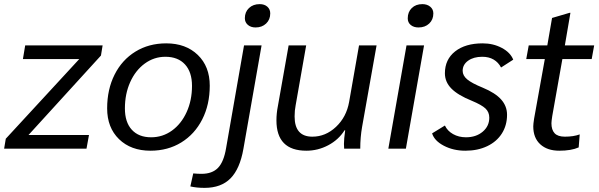

<svg xmlns="http://www.w3.org/2000/svg" viewBox="-38 -720 2903 930"><path d="M-10 -48 346 -434H73L84 -500H459L451 -451L100 -66H393L381 0H-18Z M481 -195Q481 -287 517 -358.5Q553 -430 618 -470Q683 -510 767 -510Q862 -510 920 -454Q978 -398 978 -305Q978 -213 941.5 -141.5Q905 -70 840 -30Q775 10 691 10Q596 10 538.5 -46Q481 -102 481 -195ZM892 -304Q892 -371 858 -408Q824 -445 763 -445Q708 -445 663 -412Q618 -379 592.5 -322Q567 -265 567 -195Q567 -128 600.5 -91.5Q634 -55 694 -55Q750 -55 795 -87.5Q840 -120 866 -177Q892 -234 892 -304Z M1148 -632Q1148 -662 1168 -681Q1188 -700 1220 -700Q1243 -700 1257 -687.5Q1271 -675 1271 -655Q1271 -625 1251 -606Q1231 -587 1200 -587Q1177 -587 1162.5 -599.5Q1148 -612 1148 -632ZM884 183 898 120Q920 122 938 122Q990 122 1018 93Q1046 64 1057 -2L1144 -500H1229L1141 1Q1124 98 1078.5 144Q1033 190 953 190Q914 190 884 183Z M1301 -137Q1301 -171 1308 -206L1360 -500H1445L1394 -210Q1389 -185 1389 -156Q1389 -58 1475 -58Q1539 -58 1589.5 -105.5Q1640 -153 1653 -226L1701 -500H1786L1716 -106Q1707 -55 1707 0H1629Q1628 -8 1628 -23Q1628 -46 1634 -89H1631Q1602 -43 1552 -16.5Q1502 10 1446 10Q1301 10 1301 -137Z M1937 -631Q1937 -662 1956.5 -681Q1976 -700 2008 -700Q2031 -700 2046 -687.5Q2061 -675 2061 -655Q2061 -625 2041 -606Q2021 -587 1989 -587Q1966 -587 1951.5 -599Q1937 -611 1937 -631ZM1931 -500H2016L1928 0H1843Z M2055 -74 2117 -112Q2129 -86 2156.5 -70.5Q2184 -55 2219 -55Q2268 -55 2300 -82Q2332 -109 2332 -150Q2332 -177 2313.5 -194.5Q2295 -212 2247 -232Q2180 -259 2148.5 -291Q2117 -323 2117 -365Q2117 -432 2166.5 -471Q2216 -510 2300 -510Q2351 -510 2392.5 -488Q2434 -466 2448 -431L2389 -393Q2376 -418 2353 -431.5Q2330 -445 2298 -445Q2256 -445 2229.5 -426Q2203 -407 2203 -377Q2203 -354 2225 -335.5Q2247 -317 2301 -295Q2361 -270 2389.5 -238Q2418 -206 2418 -164Q2418 -113 2393 -73.5Q2368 -34 2322 -12Q2276 10 2216 10Q2158 10 2112 -14Q2066 -38 2055 -74Z M2545 -108Q2545 -119 2549 -145L2601 -434H2511L2523 -500H2613L2636 -633L2721 -658H2725L2698 -500H2840L2828 -434H2686L2637 -158Q2633 -132 2633 -123Q2633 -91 2648.5 -74.5Q2664 -58 2698 -58Q2740 -58 2770 -69L2765 -6Q2729 10 2671 10Q2613 10 2579 -21Q2545 -52 2545 -108Z"/></svg>

Font: Sarabun
Style: Italic
Weight: 400
Italic angle: -10°
Designer: Suppakit Chalermlarp | Katatrad Co.,Ltd.
Foundry: Cadson Demak Co.,Ltd.
Version: Version 1.000; ttfautohint (v1.6)